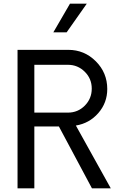

<svg xmlns="http://www.w3.org/2000/svg" viewBox="-20 -1020 632 1040"><path d="M450 -1000H359L269 -845H341ZM391 -340C439.7 -348 480.2 -370.5 512.5 -407.5C544.8 -444.5 561 -488 561 -538C561 -596.7 540.3 -646.7 499 -688C457.7 -729.3 408 -750 350 -750H75V0H166V-335H299L478 0H580ZM166 -410V-669H348C383.3 -669 413.7 -656.5 439 -631.5C464.3 -606.5 477 -576 477 -540C477 -504 464.5 -473.3 439.5 -448C414.5 -422.7 384 -410 348 -410Z"/></svg>

Font: Orkney
Style: Regular
Weight: 400
Designer: Samuel Oakes and Alfredo Marco Pradil
Foundry: Alfredo Marco Pradil
Version: 1.0; ttfautohint (v1.5)